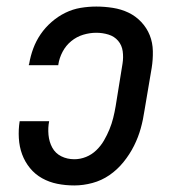

<svg xmlns="http://www.w3.org/2000/svg" viewBox="-20 -558 540 586"><path d="M207 8Q180 8 155 3Q130 -2 108.5 -14Q87 -26 71.5 -45Q56 -64 47.5 -87Q39 -110 37.5 -136.5Q36 -163 40 -188H130Q126 -168 128 -146.5Q130 -125 139.5 -107.5Q149 -90 167 -81Q185 -72 207 -72Q225 -72 242.5 -79Q260 -86 274 -99.5Q288 -113 297.5 -129.5Q307 -146 314 -163Q321 -180 325.5 -198Q330 -216 333 -234L354 -364Q357 -383 354.5 -401.5Q352 -420 340.5 -433.5Q329 -447 311 -452.5Q293 -458 274 -458Q254 -458 234 -452Q214 -446 197.5 -432.5Q181 -419 171 -400Q161 -381 158 -361Q158 -361 158 -360Q158 -359 158 -359H68Q68 -360 68 -361Q68 -362 69 -363Q73 -387 81.5 -410Q90 -433 104 -453.5Q118 -474 137.5 -491Q157 -508 179.5 -519Q202 -530 226 -534Q250 -538 274 -538Q299 -538 324.5 -534Q350 -530 372 -519.5Q394 -509 411 -491Q428 -473 437 -450.5Q446 -428 446.5 -402Q447 -376 443 -351L421 -221Q417 -193 409.5 -166Q402 -139 389 -113Q376 -87 357 -63.5Q338 -40 314 -23.5Q290 -7 262 0.5Q234 8 207 8Z"/></svg>

Font: Iosevka Slab Medium
Style: Italic
Weight: 500
Italic angle: -9°
Monospace: yes
Designer: Belleve Invis
Foundry: Belleve Invis
Version: Version 11.1.0; ttfautohint (v1.8.3)